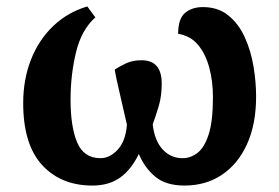

<svg xmlns="http://www.w3.org/2000/svg" viewBox="-20 -566 867 596"><path d="M267 10Q169 10 110.5 -54Q52 -118 52 -246Q52 -319 76 -380.5Q100 -442 145 -485Q190 -528 251 -546L276 -512Q233 -474 216 -404Q199 -334 199 -256Q199 -173 219.5 -124Q240 -75 292 -75Q321 -75 345.5 -101.5Q370 -128 374 -179Q362 -233 351.5 -277Q341 -321 336 -350Q351 -360 371.5 -369.5Q392 -379 419 -379Q482 -379 482 -307Q482 -268 473 -237.5Q464 -207 454 -180Q460 -129 485 -102Q510 -75 547 -75Q571 -75 592.5 -91Q614 -107 627.5 -148Q641 -189 641 -264Q641 -314 629.5 -356.5Q618 -399 594.5 -427Q571 -455 533 -461Q533 -508 554.5 -526Q576 -544 610 -544Q657 -544 689 -518Q721 -492 740 -450Q759 -408 767 -359.5Q775 -311 775 -266Q775 -181 747 -119Q719 -57 669 -23.5Q619 10 553 10Q495 10 462 -17.5Q429 -45 411 -88Q387 -39 352.5 -14.5Q318 10 267 10Z"/></svg>

Font: NotoSerif-Bold
Style: Regular
Weight: 700
Designer: Monotype Design Team
Foundry: Monotype Imaging Inc.
Version: Version 2.007; ttfautohint (v1.8) -l 8 -r 50 -G 200 -x 14 -D